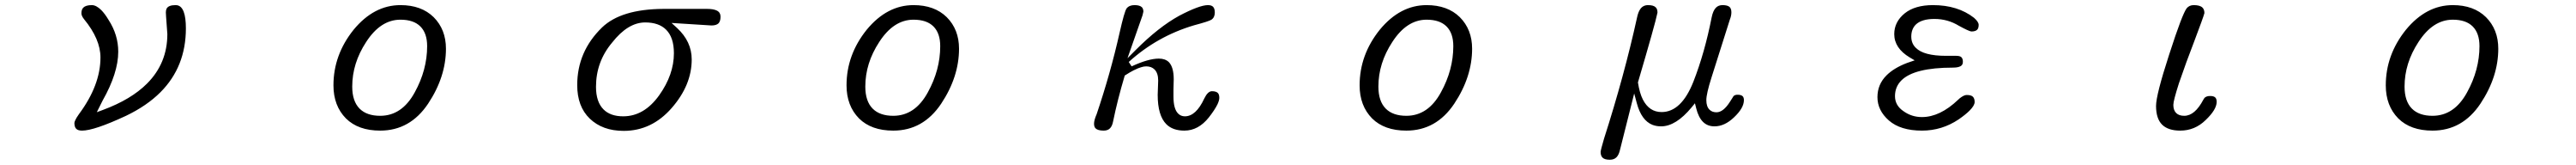

<svg xmlns="http://www.w3.org/2000/svg" viewBox="-20 -497 10040 642"><path d="M270 -18.6Q270 -2.9 277.1 4.2Q284.2 11.2 299.8 11.2Q347.2 11.2 471.2 -46.4Q552.7 -85.4 605.5 -138.2Q704.6 -237.3 704.6 -386.7Q704.6 -470.7 670.4 -476.6Q667.5 -477.1 664.1 -477.1Q636.7 -477.1 629.4 -463.4Q626.5 -457.5 626.5 -448.7L627.4 -432.1L632.3 -364.7V-364.3Q632.3 -251 553.2 -171.9Q491.2 -109.9 381.3 -69.3L357.4 -60.5L379.9 -105.5Q440.9 -212.9 440.9 -295.9Q440.9 -361.3 403.3 -419.4Q388.7 -443.8 374.5 -458Q355 -477.1 337.9 -477.1Q314.5 -477.1 304.7 -467.3Q297.4 -460 297.4 -445.3Q297.4 -435.1 307.6 -422.4Q371.6 -344.7 371.6 -273.4Q371.6 -165.5 287.6 -52.7Q277.3 -38.1 273.7 -30Q270 -22 270 -18.6Z M1407.2 -333.5Q1463.4 -420.4 1541 -420.4Q1592.3 -420.4 1618.7 -394Q1645 -367.7 1645 -317.4Q1645 -225.1 1596.7 -137.7Q1546.9 -46.4 1461.9 -46.4Q1409.7 -46.4 1381.8 -74.2Q1353 -103 1353 -160.2Q1353 -251 1407.2 -333.5ZM1718.3 -307.6Q1718.3 -382.3 1670.4 -430.2Q1622.6 -477.1 1541 -477.1Q1437.5 -477.1 1358.4 -381.3Q1279.8 -283.7 1279.8 -165Q1279.8 -85.4 1328.6 -36.1Q1376.5 11.2 1461.9 11.2Q1578.6 11.2 1648.9 -93.8Q1718.3 -198.2 1718.3 -307.6Z M2409.2 -44.4Q2359.4 -44.4 2332.5 -71.3Q2303.2 -100.6 2303.2 -159.2Q2303.2 -256.8 2366.2 -331.5Q2427.7 -409.7 2495.1 -409.7Q2548.3 -409.7 2576.7 -381.3Q2606.9 -351.1 2606.9 -290Q2606.9 -206.5 2549.3 -126Q2490.7 -44.4 2409.2 -44.4ZM2676.3 -265.6Q2676.3 -335.4 2619.1 -388.2L2597.7 -407.7L2753.4 -397.9Q2772 -397.9 2780.8 -406.2Q2788.6 -414.6 2788.6 -431.6Q2788.6 -443.8 2781.7 -450.7Q2774.4 -458 2757.3 -460.9Q2748 -462.4 2736.3 -462.4H2565.4Q2400.9 -461.4 2326.7 -390.1Q2230 -296.4 2230 -166Q2230 -82.5 2278.8 -35.6Q2328.6 12.2 2411.1 12.2Q2520.5 12.2 2598.4 -76.9Q2676.3 -166 2676.3 -265.6Z M3407.2 -333.5Q3463.4 -420.4 3541 -420.4Q3592.3 -420.4 3618.7 -394Q3645 -367.7 3645 -317.4Q3645 -225.1 3596.7 -137.7Q3546.9 -46.4 3461.9 -46.4Q3409.7 -46.4 3381.8 -74.2Q3353 -103 3353 -160.2Q3353 -251 3407.2 -333.5ZM3718.3 -307.6Q3718.3 -382.3 3670.4 -430.2Q3622.6 -477.1 3541 -477.1Q3437.5 -477.1 3358.4 -381.3Q3279.8 -283.7 3279.8 -165Q3279.8 -85.4 3328.6 -36.1Q3376.5 11.2 3461.9 11.2Q3578.6 11.2 3648.9 -93.8Q3718.3 -198.2 3718.3 -307.6Z M4497.1 -269Q4456.5 -269 4391.1 -238.8L4379.9 -255.9Q4490.7 -356 4633.8 -398.4Q4692.9 -414.1 4702.1 -420.4Q4715.3 -429.2 4715.3 -448.2Q4715.3 -463.9 4708.5 -470.7Q4702.1 -477.1 4688.5 -477.1Q4655.8 -477.1 4577.1 -436Q4496.6 -392.1 4406.7 -302.2L4375 -270.5L4433.6 -437.5L4437 -452.1Q4436.5 -463.4 4431.2 -468.8Q4422.9 -477.1 4402.3 -477.1Q4381.8 -477.1 4371.6 -464.4Q4362.8 -452.1 4344.2 -369.6Q4308.6 -211.4 4253.9 -50.3L4253.4 -49.8Q4244.6 -28.3 4244.6 -15.9Q4244.6 -3.4 4250.5 2.4Q4259.3 11.2 4282.2 11.2Q4297.9 11.2 4306.6 2.4Q4315.4 -6.3 4318.8 -24.4Q4335.9 -107.9 4364.3 -203.1Q4386.7 -217.3 4398.4 -223.1Q4410.2 -229 4416.5 -231.4Q4422.9 -233.9 4428.2 -235.4Q4438.5 -238.8 4447.8 -238.8Q4468.3 -238.8 4480.5 -226.6Q4494.6 -212.4 4494.6 -183.6L4492.7 -127.9Q4492.7 -47.4 4526.4 -13.7Q4551.3 11.2 4596.7 11.2Q4651.4 11.2 4692.4 -40.5Q4715.3 -69.8 4725.6 -90.8Q4732.9 -106.4 4732.9 -116.2Q4732.9 -129.4 4727.1 -135.3Q4720.2 -142.1 4704.1 -142.1Q4688 -142.1 4674.3 -113.8Q4642.1 -44.4 4598.6 -44.4Q4583 -44.4 4572.3 -55.2Q4554.2 -73.2 4554.2 -121.1V-149.4L4555.2 -188.5Q4555.2 -235.8 4536.1 -255.4Q4522 -269 4497.1 -269Z M5407.2 -333.5Q5463.4 -420.4 5541 -420.4Q5592.3 -420.4 5618.7 -394Q5645 -367.7 5645 -317.4Q5645 -225.1 5596.7 -137.7Q5546.9 -46.4 5461.9 -46.4Q5409.7 -46.4 5381.8 -74.2Q5353 -103 5353 -160.2Q5353 -251 5407.2 -333.5ZM5718.3 -307.6Q5718.3 -382.3 5670.4 -430.2Q5622.6 -477.1 5541 -477.1Q5437.5 -477.1 5358.4 -381.3Q5279.8 -283.7 5279.8 -165Q5279.8 -85.4 5328.6 -36.1Q5376.5 11.2 5461.9 11.2Q5578.6 11.2 5648.9 -93.8Q5718.3 -198.2 5718.3 -307.6Z M6254.9 124.5Q6271.5 124.5 6281 115Q6290.5 105.5 6294.9 85.4L6350.1 -133.3L6360.4 -95.2Q6378.4 -28.3 6421.4 -11.2Q6436.5 -5.4 6455.1 -5.4Q6512.7 -5.4 6574.2 -79.6L6586.9 -95.2L6591.8 -75.7Q6600.6 -40.5 6618.2 -22.9Q6635.7 -5.4 6663.1 -5.4Q6702.6 -5.4 6739.3 -40.5Q6777.8 -76.7 6777.8 -107.4Q6777.8 -117.7 6772.9 -122.6Q6767.1 -128.4 6752.9 -128.4Q6742.7 -128.4 6737.3 -123Q6735.4 -120.6 6731.7 -114Q6728 -107.4 6723.1 -100.6Q6697.3 -60.1 6670.9 -60.1Q6653.8 -60.1 6643.6 -70.3Q6631.3 -82.5 6631.3 -107.4Q6631.3 -132.3 6651.4 -195.3L6722.7 -419.9Q6729 -435.5 6729 -449.2Q6729 -466.3 6718.8 -472.2Q6710 -477.1 6694.3 -477.1Q6678.7 -477.1 6668.9 -467.3Q6657.2 -455.6 6651.9 -428.7Q6625 -292 6581.1 -179.7Q6534.2 -61 6457 -61Q6408.7 -61 6383.8 -109.9Q6371.1 -134.8 6364.7 -176.3Q6432.6 -406.7 6439.9 -443.8L6440.9 -448.2Q6440.9 -461.9 6434.1 -468.3Q6425.8 -477.1 6404.3 -477.1Q6383.8 -477.1 6373 -460.4Q6365.7 -449.7 6361.3 -429.2Q6311.5 -203.1 6232.4 43Q6220.2 84.5 6219.2 93.8Q6219.2 108.9 6226.6 116.2Q6234.9 124.5 6254.9 124.5Z M7657.2 -66.4Q7677.2 -86.4 7677.2 -100.1Q7677.2 -113.8 7670.4 -120.6Q7663.6 -127.4 7646.5 -127.4Q7637.7 -127.4 7626 -119.6Q7619.1 -115.2 7612.8 -108.9Q7542 -41.5 7471.7 -41.5Q7432.1 -41.5 7400.4 -64Q7366.7 -86.4 7366.7 -122.8Q7366.7 -159.2 7391.6 -184.1Q7441.4 -233.9 7592.8 -233.9Q7617.7 -233.9 7626.5 -242.7Q7631.3 -247.6 7631.3 -256.8Q7631.3 -268.6 7625.7 -274.2Q7620.1 -279.8 7605.5 -279.8H7565.4Q7478.5 -279.8 7447.8 -311Q7430.2 -328.1 7430.2 -354.5Q7430.2 -383.3 7447.3 -400.9Q7470.2 -423.3 7520.5 -423.3Q7572.3 -423.3 7616.2 -396.5Q7653.8 -376 7664.1 -374.5Q7680.2 -374.5 7687 -381.3Q7692.9 -387.2 7692.9 -400.4Q7692.9 -411.6 7674.8 -427.7Q7611.3 -477.1 7514.6 -477.1Q7444.8 -477.1 7404.8 -445.3Q7363.8 -412.1 7363.8 -364.3Q7363.8 -309.6 7424.3 -273.4L7443.4 -262.2L7413.6 -252Q7362.3 -232.4 7333.5 -203.6Q7298.3 -168.5 7298.3 -119.1Q7298.3 -67.4 7342.8 -28.3Q7388.2 11.2 7471.7 11.2Q7549.8 11.2 7615.2 -32.7Q7642.1 -51.3 7657.2 -66.4Z M8384.3 -85Q8384.3 -35.6 8407.7 -12.2Q8431.2 11.2 8478.5 11.2Q8535.6 11.2 8577.6 -29.8Q8620.6 -70.8 8620.6 -100.6Q8620.6 -112.3 8615.2 -117.7Q8609.4 -123.5 8595 -123.5Q8580.6 -123.5 8573.2 -116.2L8568.8 -109.4Q8535.6 -46.4 8494.1 -46.4Q8473.6 -46.4 8462.6 -57.4Q8451.7 -68.4 8451.7 -88.9Q8451.7 -105 8473.6 -173.3Q8501 -253.4 8534.2 -338.9Q8568.8 -430.2 8572.8 -445.8V-446.3Q8572.8 -460 8565.4 -467.3Q8555.7 -477.1 8531.2 -477.1Q8513.7 -477.1 8503.4 -464.4Q8495.1 -453.1 8479 -411.4Q8462.9 -369.6 8434.6 -282.2Q8384.3 -127.4 8384.3 -85Z M9407.2 -333.5Q9463.4 -420.4 9541 -420.4Q9592.3 -420.4 9618.7 -394Q9645 -367.7 9645 -317.4Q9645 -225.1 9596.7 -137.7Q9546.9 -46.4 9461.9 -46.4Q9409.7 -46.4 9381.8 -74.2Q9353 -103 9353 -160.2Q9353 -251 9407.2 -333.5ZM9718.3 -307.6Q9718.3 -382.3 9670.4 -430.2Q9622.6 -477.1 9541 -477.1Q9437.5 -477.1 9358.4 -381.3Q9279.8 -283.7 9279.8 -165Q9279.8 -85.4 9328.6 -36.1Q9376.5 11.2 9461.9 11.2Q9578.6 11.2 9648.9 -93.8Q9718.3 -198.2 9718.3 -307.6Z"/></svg>

Font: YuPearl-ExtraLight
Style: ExtraLight
Weight: 200
Designer: Max Yao
Foundry: Max-Everyday
Version: Version 1.011; ttfautohint (v1.8.3)